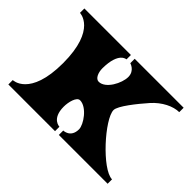

<svg xmlns="http://www.w3.org/2000/svg" viewBox="-105 -697 893 893"><g transform="rotate(45 341.5 -250.0)"><path d="M668 -500H346V-471C346 -471 385 -461 385 -419C385 -378 348 -306 303 -306C283 -306 271 -334 271 -363C272 -471 321 -471 321 -471V-500H15V-471C15 -471 125 -471 125 -250C125 -29 15 -29 15 -29V0H322V-29C322 -29 270 -29 270 -109C270 -140 281 -184 303 -184C348 -184 395 -116 395 -85C395 -29 347 -29 347 -29V0H668V-29C602 -29 445 -203 445 -262C445 -289 503 -361 541 -404C579 -447 629 -471 668 -471Z"/></g></svg>

Font: Ouroboros
Style: Regular
Weight: 400
Designer: Ariel Martín Pérez
Foundry: Velvetyne Type Foundry
Version: Version 2.001;hotconv 1.0.109;makeotfexe 2.5.65596